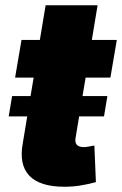

<svg xmlns="http://www.w3.org/2000/svg" viewBox="-20 -696 460 724"><path d="M25.6 -333.8H95.2L106.9 -403.4H36.9L61.1 -545.5H130.3L152 -676.1H348L326.3 -545.5H420.5L396.3 -403.4H302.9L291.2 -333.8H384.9L372.2 -257.1H278.4L264.9 -175.4Q259.2 -141.3 296.2 -141.3Q300.4 -141.3 305.9 -142Q311.4 -142.8 317.1 -143.8Q322.8 -144.9 327.8 -145.8Q332.7 -146.7 335.9 -147L341.6 -9.2Q311.4 -1.1 282.7 3.6Q253.9 8.2 222.7 8.2Q130 8.2 90.4 -33.7Q50.8 -75.6 66.1 -157L82.7 -257.1H12.8Z"/></svg>

Font: Inter P Black
Style: Italic
Weight: 900
Italic angle: -9.40001°
Designer: Rasmus Andersson
Foundry: rsms
Version: Version 3.018;git-588b23468